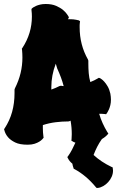

<svg xmlns="http://www.w3.org/2000/svg" viewBox="-24 -718 579 950"><path d="M522 -254.9Q524.9 -238.8 524.9 -225.1Q524.9 -210 522 -198Q519 -186 515.4 -177.5Q511.7 -168.9 508.5 -163.8Q505.4 -158.7 504.9 -158.2L501 -152.8L494.1 -153.8Q487.3 -154.8 480.5 -154.8Q473.6 -154.8 466.8 -154.8Q473.6 -130.9 483.9 -108.4Q494.1 -85.9 506.8 -64.9L512.2 -57.1L505.9 -49.8Q504.9 -48.8 498.8 -43.2Q492.7 -37.6 480 -29.8Q466.3 -10.3 456.5 9Q446.8 28.3 439 48.8Q476.6 83.5 527.8 107.9L533.2 109.9L534.2 116.2Q534.2 118.7 534.7 121.1Q535.2 123.5 535.2 126Q535.2 141.6 528.6 156.5Q522 171.4 511.2 183.1Q500.5 194.8 487.1 202.6Q473.6 210.4 460 211.9H454.1L450.2 208Q402.8 150.4 345.2 119.1L340.8 117.2L339.8 113.8Q335.4 101.6 334 91.8Q319.3 80.1 312 64.9L309.1 59.1L313 54.2Q323.7 39.1 332.5 22.2Q341.3 5.4 349.1 -12.2Q345.7 -13.2 343.5 -14.2Q341.3 -15.1 339.4 -16.1Q337.4 -17.1 335.9 -18.1L329.1 -22L330.1 -29.8Q330.1 -36.1 330.6 -42Q331.1 -47.9 331.1 -54.2Q331.1 -87.9 325.2 -121.1Q323.2 -119.1 321.8 -119.1L314.9 -117.2Q284.2 -117.2 252 -113.3Q219.7 -109.4 188 -99.1V-84Q188 -63 190.9 -42L191.9 -37.1L189 -33.2Q188.5 -32.7 184.1 -27.8Q179.7 -22.9 170.4 -17.1Q161.1 -11.2 147 -6.6Q132.8 -2 112.8 -2Q73.7 -2 51 -13.2Q28.3 -24.4 16.1 -38.6Q2 -54.7 -2.9 -75.2L-3.9 -79.1L-1 -83Q23.9 -121.1 35.9 -164.3Q47.9 -207.5 47.9 -257.8V-274.9L49.8 -280.8Q68.8 -318.8 77.9 -356.7Q86.9 -394.5 86.9 -433.1Q86.9 -442.9 86.4 -452.6Q85.9 -462.4 85 -472.2L84 -477.1L86.9 -481Q133.8 -552.7 133.8 -636.2Q133.8 -643.6 133.3 -651.6Q132.8 -659.7 131.8 -668V-673.8L136.2 -678.2Q136.7 -678.7 141.4 -681.9Q146 -685.1 154.3 -688.7Q162.6 -692.4 174.6 -695.3Q186.5 -698.2 202.1 -698.2Q232.4 -698.2 253.7 -689Q274.9 -679.7 288.1 -668.5Q301.3 -657.2 307.4 -647.9Q313.5 -638.7 314 -638.2L316.9 -631.8L314 -626Q312 -624 312 -623H318.8Q340.3 -623 352.8 -620.1Q365.2 -617.2 366.2 -617.2L372.1 -612.8L371.1 -606Q370.1 -600.1 370.1 -594.5Q370.1 -588.9 370.1 -583Q370.1 -496.1 411.1 -423.8L413.1 -418V-404.8Q413.1 -379.4 415 -356.2Q417 -333 422.9 -312Q432.6 -315.9 441.9 -320.3Q451.2 -324.7 460 -330.1L464.8 -333L471.2 -331.1Q471.7 -330.6 477.8 -326.7Q483.9 -322.8 491.9 -314Q500 -305.2 508.5 -290.8Q517.1 -276.4 522 -254.9ZM258.8 -379.9 252 -402.8Q240.7 -373.5 235.4 -344.7Q230 -315.9 230 -288.1V-274.9Q251 -282.2 270 -292L277.8 -293.9Q281.2 -293 284.7 -292.5Q288.1 -292 291 -292Q285.6 -313 277.6 -334.7Q269.5 -356.4 258.8 -379.9Z"/></svg>

Font: Hanalei Fill
Style: Regular
Weight: 400
Version: Version 1.000